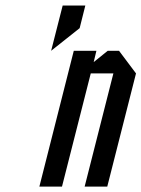

<svg xmlns="http://www.w3.org/2000/svg" viewBox="-20 -687 521 707"><path d="M208.3 0H125L251.7 -500H335L325 -458.3L376.7 -500H418.3L480.8 -416.7L375 0H291.7L397.5 -416.7H314.2ZM210.8 -666.7H294.2L273.3 -583.3L168.3 -500Z"/></svg>

Font: Yulong
Style: Italic
Weight: 400
Italic angle: -14.25°
Designer: GGBotNet
Foundry: f0n7.com
Version: 1.00